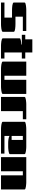

<svg xmlns="http://www.w3.org/2000/svg" viewBox="1550 -2210 660 3800"><g transform="rotate(90 1880.0 -310.0)"><path d="M594 -500V-432H310V-286H426Q434 -286 454.5 -286Q475 -286 501.5 -284.5Q528 -283 552.5 -279.5Q577 -276 593 -269.5Q609 -263 609 -252V-34Q609 -24 591 -17Q573 -10 547.5 -6.5Q522 -3 499.5 -1.5Q477 0 469 0H30V-68H329V-218H213Q205 -218 184.5 -218Q164 -218 137.5 -219.5Q111 -221 86.5 -224.5Q62 -228 46 -235Q30 -242 30 -252V-466Q30 -477 48 -483.5Q66 -490 91.5 -493.5Q117 -497 139.5 -498.5Q162 -500 170 -500Z M669 -412V-480H759V-620H1019V-480H1139V-412H1019V-68H1139V0H879Q871 0 848.5 -1.5Q826 -3 800.5 -6.5Q775 -10 757 -17Q739 -24 739 -34V-369Q739 -378 752.5 -384Q766 -390 786 -393.5Q806 -397 826.5 -399Q847 -401 862 -402V-412Z M1199 -500H1479V-68H1559V-500H1839V-34Q1839 -24 1821 -17Q1803 -10 1777.5 -6.5Q1752 -3 1729.5 -1.5Q1707 0 1699 0H1339Q1331 0 1308.5 -1.5Q1286 -3 1260.5 -6.5Q1235 -10 1217 -17Q1199 -24 1199 -34Z M2179 0H1899V-466Q1899 -477 1917 -483.5Q1935 -490 1960.5 -493.5Q1986 -497 2008.5 -498.5Q2031 -500 2039 -500H2340V-432H2179Z M3020 -68V0H2530Q2522 0 2499.5 -1.5Q2477 -3 2451.5 -6.5Q2426 -10 2408 -17Q2390 -24 2390 -34V-466Q2390 -477 2408 -483.5Q2426 -490 2451.5 -493.5Q2477 -497 2499.5 -498.5Q2522 -500 2530 -500H2890Q2898 -500 2920.5 -498.5Q2943 -497 2968.5 -493.5Q2994 -490 3012 -483.5Q3030 -477 3030 -466V-176Q3030 -166 3012 -159Q2994 -152 2968.5 -148.5Q2943 -145 2920.5 -143.5Q2898 -142 2890 -142H2809Q2799 -142 2778 -143Q2757 -144 2734 -147.5Q2711 -151 2693 -157Q2675 -163 2670 -172V-68ZM2670 -210H2750V-432H2670Z M3370 0H3090V-500H3590Q3598 -500 3620.5 -498.5Q3643 -497 3668.5 -493.5Q3694 -490 3712 -483.5Q3730 -477 3730 -466V0H3450V-432H3370Z"/></g></svg>

Font: Gajraj One
Style: Regular
Weight: 400
Designer: Saurabh Sharma
Foundry: Saurabh Sharma
Version: Version 1.000